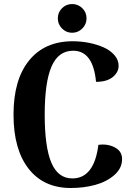

<svg xmlns="http://www.w3.org/2000/svg" viewBox="-20 -916 659 950"><path d="M330.1 14.2Q196.3 14.2 121.6 -81.1Q46.9 -176.3 46.9 -349.1Q46.9 -522 124 -616.9Q201.2 -711.9 339.8 -711.9Q381.3 -711.9 421.1 -703.9Q460.9 -695.8 493.7 -681.2Q526.4 -666.5 546.6 -642.8Q566.9 -619.1 566.9 -590.8Q566.9 -558.1 537.4 -534.4Q507.8 -510.7 455.1 -511.2Q440.9 -665 341.8 -665Q269 -665 235.1 -587.2Q201.2 -509.3 201.2 -349.1Q201.2 -189 234.1 -111.1Q267.1 -33.2 337.9 -33.2Q445.8 -33.2 466.8 -199.2Q511.7 -205.6 547.9 -186.8Q584 -168 584 -128.9Q584 -83 545.4 -49.6Q506.8 -16.1 450.7 -1Q394.5 14.2 330.1 14.2ZM266.1 -825.2Q266.1 -855 286.9 -875.5Q307.6 -896 336.9 -896Q366.2 -896 387.2 -875.5Q408.2 -855 408.2 -825.2Q408.2 -795.9 387.2 -774.9Q366.2 -753.9 336.9 -753.9Q307.6 -753.9 286.9 -774.9Q266.1 -795.9 266.1 -825.2Z"/></svg>

Font: Arima
Style: Bold
Weight: 700
Designer: Joana Correia and Natanael Gama
Foundry: NDISCOVER
Version: Version 1.100;Glyphs 3.1.2 (3151)